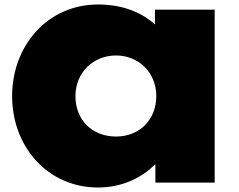

<svg xmlns="http://www.w3.org/2000/svg" viewBox="-20 -813 1065 855"><path d="M34 -385C34 -160 192 22 417 22C522 22 612 -21 669 -80H672V0H936V-770H670V-704C607 -761 521 -793 417 -793C192 -793 34 -610 34 -385ZM316 -385C316 -491 396 -566 497 -566C596 -566 676 -491 676 -385C676 -280 601 -205 497 -205C389 -205 316 -280 316 -385Z"/></svg>

Font: Poland Can Into
Style: BigWritings
Weight: 700
Foundry: Cannot Into Space Fonts
Version: Version 0.92